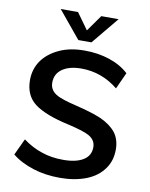

<svg xmlns="http://www.w3.org/2000/svg" viewBox="-100 -1000 843 1081"><g transform="rotate(10 322.0 -459.5)"><path d="M318 9Q234 9 165 -13Q92 -36 43 -76L87 -170Q140 -131 196 -113Q250 -94 319 -94Q393 -94 434 -120Q474 -145 474 -193Q474 -233 437 -255Q418 -266 387 -275.5Q356 -285 313 -295Q180 -324 118 -370Q57 -416 57 -504Q57 -567 91 -616Q125 -664 188 -693Q248 -721 332 -721Q409 -721 475 -699Q541 -677 585 -636L542 -542Q448 -618 332 -618Q263 -618 223 -590Q183 -562 183 -512Q183 -471 219 -448Q236 -437 266.5 -427Q297 -417 340 -407Q431 -385 485 -362Q541 -336 571 -299Q601 -260 601 -202Q601 -137 567 -91Q532 -42 469 -17Q403 9 318 9ZM390 -928H489L361 -773H286L158 -928H257L324 -835Z"/></g></svg>

Font: PRinguin Sans
Style: Bold
Weight: 700
Designer: Vernon Adams
Foundry: Vernon Adams
Version: ""